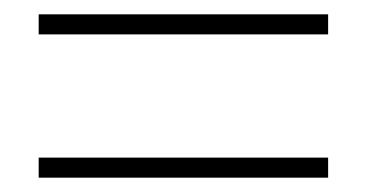

<svg xmlns="http://www.w3.org/2000/svg" viewBox="-20 -464 512 268"><path d="M34 -416V-444H438V-416ZM34 -216V-244H438V-216Z"/></svg>

Font: Source Sans 3 Variable
Style: Regular
Weight: 200
Designer: Paul D. Hunt
Foundry: Adobe Systems Incorporated
Version: Version 3.026